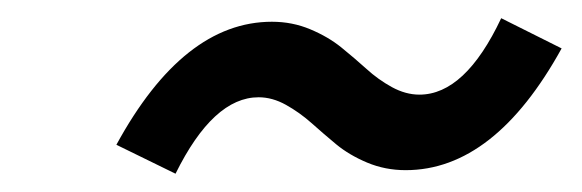

<svg xmlns="http://www.w3.org/2000/svg" viewBox="-20 -436 640 211"><path d="M172.9 -245.1 107.9 -276.9Q181.6 -412.1 278.8 -412.1Q301.3 -412.1 321 -403.8Q340.8 -395.5 355.2 -383.8Q369.6 -372.1 382.6 -360.4Q395.5 -348.6 410.6 -340.3Q425.8 -332 440.9 -332Q491.2 -332 530.8 -416L597.2 -382.8Q523.4 -249 425.8 -249Q403.3 -249 383.5 -257.3Q363.8 -265.6 349.6 -277.3Q335.4 -289.1 322.3 -300.8Q309.1 -312.5 294.2 -320.8Q279.3 -329.1 264.2 -329.1Q214.4 -329.1 172.9 -245.1Z"/></svg>

Font: Office Code Pro Medium Italic
Style: Regular
Weight: 500
Italic angle: -9°
Designer: Nathan Rutzky & Paul D. Hunt
Foundry: Adobe Systems Incorporated
Version: Version 1.004;PS 001.004;hotconv 1.0.70;makeotf.lib2.5.58329